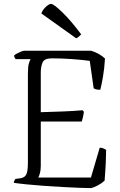

<svg xmlns="http://www.w3.org/2000/svg" viewBox="-20 -964 617 984"><path d="M447 0Q425 0 386.5 -1.5Q348 -3 301 -5.5Q254 -8 206.5 -11.5Q159 -15 118 -19Q77 -23 51 -27Q51 -33 54 -38.5Q57 -44 59 -47L82 -50Q106 -53 114.5 -69.5Q123 -86 123 -130V-587Q123 -622 128 -639Q133 -656 137 -661H60Q59 -663 56 -667Q53 -671 52 -679Q56 -684 66.5 -689.5Q77 -695 88 -699.5Q99 -704 104 -704H447Q470 -697 488.5 -686Q507 -675 518 -664Q515 -612 507.5 -569Q500 -526 494 -504Q468 -504 460 -512L440 -652Q406 -657 351 -661Q296 -665 246 -665Q207 -665 198 -643.5Q189 -622 189 -592V-389Q255 -391 307 -393Q359 -395 403 -399L410 -391Q408 -375 404.5 -361Q401 -347 399 -341H189V-114Q189 -92 184.5 -76Q180 -60 176 -54H446L491 -207Q502 -207 511 -203Q520 -199 524 -196Q524 -171 522 -128.5Q520 -86 516 -38Q502 -25 481.5 -14Q461 -3 447 0ZM370 -768 192 -895Q198 -913 214.5 -928.5Q231 -944 242 -944Q255 -944 299 -901.5Q343 -859 396 -788Q392 -783 384.5 -776.5Q377 -770 370 -768Z"/></svg>

Font: Texturina Thin
Style: Regular
Weight: 100
Designer: Guillermo Torres Carreño
Foundry: Omnibus-Type
Version: Version 1.002; ttfautohint (v1.8.3)